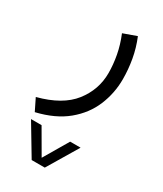

<svg xmlns="http://www.w3.org/2000/svg" viewBox="-176 -309 699 824"><g transform="rotate(30 173.5 103.0)"><path d="M126 447.8 35.6 296.9H87.9L158.2 418L229.5 296.9H281.2L190.9 447.8ZM254.9 -240.7Q274.4 -193.4 283 -144.5Q291.5 -95.7 291.5 -47.9Q291.5 21.5 265.1 84.7Q238.8 147.9 182.1 194.8Q125.5 241.7 34.7 263.2L5.9 204.6Q121.6 174.3 173.3 108.4Q225.1 42.5 225.1 -40Q225.1 -81.5 216.8 -126.5Q208.5 -171.4 189.5 -217.3Z"/></g></svg>

Font: Vazir Light FD-WOL-UI
Style: Light-FD-WOL-UI
Weight: 300
Designer: Saber Rastikerdar
Foundry: Saber Rastikerdar
Version: Version 30.0.0